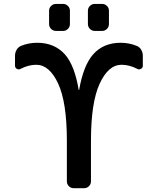

<svg xmlns="http://www.w3.org/2000/svg" viewBox="-20 -982 804 980"><path d="M595.7 -763.7Q638.7 -763.7 677.7 -748Q692.4 -742.2 700.7 -728Q709 -713.9 709 -697.3V-646.5Q709 -635.7 699.2 -630.4Q689.5 -625 679.7 -630.9Q639.6 -651.4 600.6 -651.4Q533.2 -651.4 488.8 -555.2Q444.3 -459 444.3 -263.7V-56.6Q444.3 -42 434.1 -31.7Q423.8 -21.5 410.2 -21.5H355.5Q341.8 -21.5 331.5 -31.7Q321.3 -42 321.3 -56.6V-263.7Q321.3 -459 276.9 -555.2Q232.4 -651.4 165 -651.4Q126 -651.4 85.9 -630.9Q76.2 -625 66.4 -630.4Q56.6 -635.7 56.6 -646.5V-697.3Q56.6 -713.9 64.9 -728Q73.2 -742.2 87.9 -748Q126 -763.7 169.9 -763.7Q258.8 -763.7 312.5 -703.1Q361.3 -646.5 381.8 -522.5Q381.8 -522.5 382.8 -522.5Q383.8 -522.5 383.8 -522.5Q405.3 -646.5 454.1 -703.1Q506.8 -763.7 595.7 -763.7ZM265.6 -824.2Q251 -824.2 240.7 -834.5Q230.5 -844.7 230.5 -859.4V-927.7Q230.5 -941.4 240.7 -951.7Q251 -961.9 265.6 -961.9H302.7Q316.4 -961.9 326.7 -951.7Q336.9 -941.4 336.9 -927.7V-859.4Q336.9 -844.7 326.7 -834.5Q316.4 -824.2 302.7 -824.2ZM462.9 -824.2Q449.2 -824.2 439 -834.5Q428.7 -844.7 428.7 -859.4V-927.7Q428.7 -941.4 439 -951.7Q449.2 -961.9 462.9 -961.9H502Q515.6 -961.9 525.9 -951.7Q536.1 -941.4 536.1 -927.7V-859.4Q536.1 -844.7 525.9 -834.5Q515.6 -824.2 502 -824.2Z"/></svg>

Font: Gen Jyuu GothicL Medium
Style: Regular
Weight: 500
Designer: [Source Han Sans]
Ryoko NISHIZUKA  (kana & ideographs); Paul D. Hunt (Latin, Greek & Cyrillic); Wenlong ZHANG  (bopomofo
Version: Version 1.002.20150607